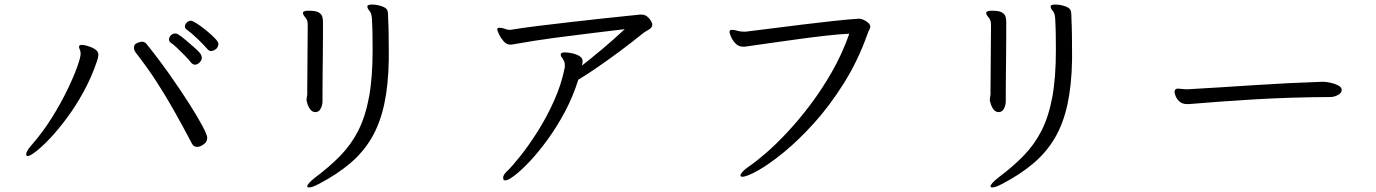

<svg xmlns="http://www.w3.org/2000/svg" viewBox="-20 -746 6040 843"><path d="M929 -531Q926 -529 920 -525.5Q914 -522 907 -522Q898 -522 891 -530Q878 -546 850.5 -572.5Q823 -599 799 -617Q792 -621 792 -630Q792 -639 800 -647Q808 -655 818 -655Q825 -655 844.5 -642.5Q864 -630 885.5 -612.5Q907 -595 923 -578.5Q939 -562 939 -554Q939 -541 929 -531ZM866 -492Q866 -482 856.5 -472Q847 -462 836 -462Q827 -462 819 -471Q809 -484 791.5 -502Q774 -520 757 -536Q740 -552 729 -559Q722 -565 722 -573Q722 -582 730 -590.5Q738 -599 749 -599Q757 -599 762 -595Q774 -588 795 -570.5Q816 -553 836 -535Q856 -517 862 -507Q866 -500 866 -492ZM890 -141Q890 -123 874 -112Q858 -101 846 -101Q830 -101 823 -115Q782 -193 744.5 -259.5Q707 -326 666.5 -388.5Q626 -451 576 -515Q568 -526 568 -536Q568 -552 582.5 -557.5Q597 -563 603 -563Q616 -563 625 -551Q678 -485 725.5 -417.5Q773 -350 810 -292Q847 -234 868.5 -193.5Q890 -153 890 -141ZM102 -61Q95 -61 95 -68Q95 -82 116 -106Q167 -164 207 -228Q247 -292 275.5 -351Q304 -410 319 -452.5Q334 -495 334 -509Q334 -521 330.5 -528Q327 -535 327 -540Q327 -543 328 -545Q331 -549 339 -549Q348 -549 365.5 -544Q383 -539 397.5 -529.5Q412 -520 412 -506Q412 -496 406 -478Q382 -407 347.5 -344Q313 -281 274.5 -229Q236 -177 200.5 -139.5Q165 -102 138.5 -81.5Q112 -61 102 -61Z M1687 -482Q1685 -372 1667 -288.5Q1649 -205 1612.5 -142Q1576 -79 1518 -29.5Q1460 20 1379 62Q1351 77 1337 77Q1329 77 1329 72Q1329 61 1363 34Q1426 -13 1473.5 -61.5Q1521 -110 1552.5 -171.5Q1584 -233 1600 -318.5Q1616 -404 1616 -525Q1616 -557 1615.5 -593Q1615 -629 1613 -663Q1612 -687 1602.5 -698Q1593 -709 1593 -717V-719Q1594 -723 1600 -724.5Q1606 -726 1613 -726Q1634 -726 1655 -719Q1675 -712 1679.5 -703Q1684 -694 1684 -679V-671Q1686 -632 1686.5 -591Q1687 -550 1687 -513ZM1364 -254Q1352 -254 1343.5 -264Q1335 -274 1331 -286.5Q1327 -299 1326 -304V-308Q1326 -314 1327.5 -321Q1329 -328 1329 -334Q1329 -339 1329 -361.5Q1329 -384 1329.5 -417.5Q1330 -451 1330 -487.5Q1330 -524 1330.5 -557Q1331 -590 1331 -612.5Q1331 -635 1331 -639Q1331 -658 1320.5 -669.5Q1310 -681 1310 -689V-691Q1313 -699 1335 -699Q1366 -699 1379 -691.5Q1392 -684 1395 -673Q1398 -662 1398 -651V-633Q1398 -624 1398 -590Q1398 -556 1397.5 -510.5Q1397 -465 1396.5 -420Q1396 -375 1396 -342Q1396 -309 1396 -302Q1396 -286 1389 -271Q1382 -256 1369 -254Z M2796 -682Q2811 -682 2821.5 -673.5Q2832 -665 2838 -654.5Q2844 -644 2844 -638Q2844 -624 2827 -615Q2823 -612 2817 -609Q2811 -606 2806 -602Q2753 -559 2697.5 -518Q2642 -477 2595 -445Q2548 -413 2519 -396Q2496 -322 2460.5 -255.5Q2425 -189 2385 -134Q2345 -79 2307 -38.5Q2269 2 2240 24Q2211 46 2200 46Q2192 46 2190.5 42Q2189 38 2189 35Q2189 27 2194.5 19Q2200 11 2207 5Q2228 -15 2264 -60Q2300 -105 2339.5 -167Q2379 -229 2412 -302Q2445 -375 2460 -451V-455Q2460 -460 2459.5 -466.5Q2459 -473 2457 -476Q2453 -487 2447.5 -493Q2442 -499 2442 -506Q2442 -512 2447.5 -514Q2453 -516 2460 -516Q2471 -516 2489.5 -512.5Q2508 -509 2523 -500.5Q2538 -492 2538 -477Q2538 -470 2535 -458Q2571 -486 2622.5 -529Q2674 -572 2723 -618Q2658 -610 2578 -600.5Q2498 -591 2412.5 -579.5Q2327 -568 2243 -553Q2228 -550 2220 -550Q2204 -550 2191 -565Q2178 -580 2170.5 -596.5Q2163 -613 2163 -616Q2163 -622 2167 -623Q2169 -624 2174 -624Q2182 -624 2190.5 -621.5Q2199 -619 2204 -617Q2207 -616 2210 -615.5Q2213 -615 2217 -615H2221Q2276 -624 2345 -632.5Q2414 -641 2484.5 -649Q2555 -657 2618.5 -664Q2682 -671 2727.5 -675.5Q2773 -680 2791 -682Z M3254 -607Q3305 -613 3370.5 -621.5Q3436 -630 3506 -638.5Q3576 -647 3640 -654Q3704 -661 3752 -664Q3760 -664 3771.5 -659Q3783 -654 3792 -646Q3801 -637 3801 -630Q3801 -623 3797 -616Q3793 -609 3790 -600Q3748 -481 3686 -382Q3624 -283 3555 -206.5Q3486 -130 3421 -77Q3356 -24 3307.5 3Q3259 30 3239 30Q3231 30 3231 24Q3231 19 3240 8.5Q3249 -2 3268 -15Q3299 -36 3343 -74Q3387 -112 3437.5 -166Q3488 -220 3538.5 -287Q3589 -354 3633.5 -432Q3678 -510 3709 -598Q3665 -596 3607.5 -589.5Q3550 -583 3487.5 -574.5Q3425 -566 3365.5 -557.5Q3306 -549 3257 -542Q3253 -541 3249.5 -541Q3246 -541 3243 -541Q3223 -541 3209.5 -555Q3196 -569 3189.5 -585Q3183 -601 3183 -605Q3183 -614 3192 -615H3195Q3204 -615 3217 -611Q3230 -607 3246 -607Z M4687 -482Q4685 -372 4667 -288.5Q4649 -205 4612.5 -142Q4576 -79 4518 -29.5Q4460 20 4379 62Q4351 77 4337 77Q4329 77 4329 72Q4329 61 4363 34Q4426 -13 4473.5 -61.5Q4521 -110 4552.5 -171.5Q4584 -233 4600 -318.5Q4616 -404 4616 -525Q4616 -557 4615.5 -593Q4615 -629 4613 -663Q4612 -687 4602.5 -698Q4593 -709 4593 -717V-719Q4594 -723 4600 -724.5Q4606 -726 4613 -726Q4634 -726 4655 -719Q4675 -712 4679.5 -703Q4684 -694 4684 -679V-671Q4686 -632 4686.5 -591Q4687 -550 4687 -513ZM4364 -254Q4352 -254 4343.5 -264Q4335 -274 4331 -286.5Q4327 -299 4326 -304V-308Q4326 -314 4327.5 -321Q4329 -328 4329 -334Q4329 -339 4329 -361.5Q4329 -384 4329.5 -417.5Q4330 -451 4330 -487.5Q4330 -524 4330.5 -557Q4331 -590 4331 -612.5Q4331 -635 4331 -639Q4331 -658 4320.5 -669.5Q4310 -681 4310 -689V-691Q4313 -699 4335 -699Q4366 -699 4379 -691.5Q4392 -684 4395 -673Q4398 -662 4398 -651V-633Q4398 -624 4398 -590Q4398 -556 4397.5 -510.5Q4397 -465 4396.5 -420Q4396 -375 4396 -342Q4396 -309 4396 -302Q4396 -286 4389 -271Q4382 -256 4369 -254Z M5790 -387Q5802 -387 5821 -383Q5840 -379 5855.5 -371Q5871 -363 5871 -351Q5871 -338 5854.5 -329Q5838 -320 5821 -320Q5641 -319 5485 -309.5Q5329 -300 5213 -290Q5207 -289 5202 -289Q5197 -289 5192 -289Q5171 -289 5159 -300Q5147 -311 5142 -323.5Q5137 -336 5137 -341Q5137 -357 5152 -357Q5159 -357 5169.5 -355.5Q5180 -354 5190 -354H5194Q5334 -362 5484.5 -372Q5635 -382 5787 -387Z"/></svg>

Font: Moon Stars Kai T HW
Style: Regular
Weight: 400
Designer: GuiWonder
Version: Version 1.101